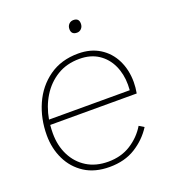

<svg xmlns="http://www.w3.org/2000/svg" viewBox="-124 -746 750 847"><g transform="rotate(-20 251.0 -323.0)"><path d="M247 9Q178 9 130.5 -21.5Q83 -52 58 -103.5Q33 -155 33 -217Q33 -295 62.5 -361.5Q92 -428 149 -468.5Q206 -509 286 -509Q344 -509 386.5 -482.5Q429 -456 451.5 -410Q474 -364 474 -307Q474 -282 469 -255H63Q61 -236 61 -216Q61 -158 84 -112.5Q107 -67 149 -41Q191 -15 249 -15Q310 -15 355.5 -44Q401 -73 428 -118L451 -104Q420 -55 369 -23Q318 9 247 9ZM283 -485Q223 -485 178 -457.5Q133 -430 104.5 -383.5Q76 -337 66 -279H445Q446 -294 446 -305Q446 -355 427 -396Q408 -437 371.5 -461Q335 -485 283 -485ZM314 -597Q287 -597 287 -623Q287 -637 295.5 -646Q304 -655 317 -655Q343 -655 343 -629Q343 -615 334.5 -606Q326 -597 314 -597Z"/></g></svg>

Font: Prodigy Sans ExtraLight
Style: Italic
Weight: 200
Italic angle: -13°
Designer: Wei Huang
Foundry: Wei Huang
Version: Version 1.003; ttfautohint (v1.8.3)